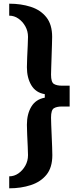

<svg xmlns="http://www.w3.org/2000/svg" viewBox="-20 -820 428 1042"><path d="M30 202Q94 202 147.5 184.5Q201 167 232.5 128Q264 89 264 22Q264 8 263 -21Q262 -50 260.5 -83Q259 -116 258 -143.5Q257 -171 257 -182Q257 -223 272.5 -232.5Q288 -242 316 -242H358V-355H316Q288 -355 272.5 -364.5Q257 -374 257 -415Q257 -426 258 -453.5Q259 -481 260 -514Q261 -547 262 -576.5Q263 -606 263 -620Q263 -687 231.5 -726.5Q200 -766 147 -783Q94 -800 30 -800V-735Q57 -735 80 -719Q103 -703 117.5 -677Q132 -651 132 -620Q132 -605 130.5 -573.5Q129 -542 127.5 -509Q126 -476 126 -455Q126 -398 150 -357.5Q174 -317 223 -309V-290Q174 -281 150 -241Q126 -201 126 -143Q126 -122 127.5 -89Q129 -56 130.5 -24.5Q132 7 132 22Q132 53 117.5 79Q103 105 80 121Q57 137 30 137Z"/></svg>

Font: Big Shoulders Text ExtraBold
Style: Regular
Weight: 800
Designer: Patric King
Foundry: XO Type Co
Version: Version 1.000; ttfautohint (v1.8.2)